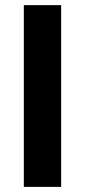

<svg xmlns="http://www.w3.org/2000/svg" viewBox="-20 -731 332 751"><path d="M219.2 -710.9V0H73.2V-710.9Z"/></svg>

Font: Vazirmatn RD UI
Style: Bold
Weight: 700
Designer: Saber Rastikerdar
Foundry: Saber Rastikerdar
Version: Version 33.003